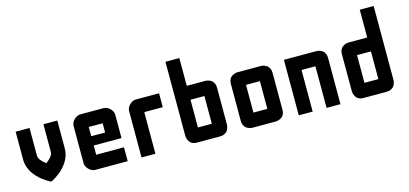

<svg xmlns="http://www.w3.org/2000/svg" viewBox="-56 -968 2843 1336"><g transform="rotate(-15 1366.0 -300.0)"><path d="M233.4 -200.2V-399.9H333.5V-200.2Q333.5 -172.9 325.2 -147.2Q316.9 -121.6 303.7 -102.1Q290.5 -82.5 274.4 -65.4Q258.3 -48.3 242.2 -36.6Q226.1 -24.9 212.9 -16.4Q199.7 -7.8 191.4 -3.9L183.1 0Q180.2 -1.5 174.6 -4.2Q168.9 -6.8 153.6 -16.4Q138.2 -25.9 124 -36.9Q109.9 -47.9 92.5 -65.4Q75.2 -83 62.7 -102.1Q50.3 -121.1 41.7 -147Q33.2 -172.9 33.2 -200.2V-399.9H133.3V-200.2Q133.3 -185.5 145.8 -168.7Q158.2 -151.9 170.9 -142.6L183.1 -133.3Q185.1 -134.8 188.5 -137.2Q191.9 -139.6 200.7 -147.2Q209.5 -154.8 216.1 -162.4Q222.7 -169.9 228 -180.4Q233.4 -190.9 233.4 -200.2Z M733.4 0H500Q475.1 0 454.1 -21Q433.1 -42 433.1 -66.9V-333.5Q433.1 -358.4 454.1 -379.2Q475.1 -399.9 500 -399.9H666.5Q691.4 -399.9 712.4 -379.2Q733.4 -358.4 733.4 -333.5V-166.5H533.2V-100.1H733.4ZM533.2 -233.4H633.3V-299.8H533.2Z M933.1 -299.8V0H833V-333.5Q833 -358.4 854 -379.2Q875 -399.9 899.9 -399.9H1066.4V-299.8Z M1166 -66.9V-600.1H1266.1V-399.9H1399.4Q1402.3 -399.9 1406.7 -399.7Q1411.1 -399.4 1422.6 -395.8Q1434.1 -392.1 1442.9 -386Q1451.7 -379.9 1459 -366Q1466.3 -352.1 1466.3 -333.5V-66.9Q1466.3 -64 1465.8 -59.6Q1465.3 -55.2 1461.9 -43.7Q1458.5 -32.2 1452.1 -23.4Q1445.8 -14.6 1431.9 -7.3Q1418 0 1399.4 0H1232.9Q1183.1 0 1169.4 -45.9Q1166 -57.6 1166 -66.9ZM1266.1 -100.1H1366.2V-299.8H1266.1Z M1565.9 -66.9V-333.5Q1565.9 -352.1 1572.8 -366Q1579.6 -379.9 1589.4 -386Q1599.1 -392.1 1609.1 -395.8Q1619.1 -399.4 1626 -399.4L1632.8 -399.9H1799.3Q1802.2 -399.9 1806.6 -399.7Q1811 -399.4 1822.5 -395.8Q1834 -392.1 1842.8 -386Q1851.6 -379.9 1858.9 -366Q1866.2 -352.1 1866.2 -333.5V-66.9Q1866.2 -17.1 1820.3 -3.4Q1808.6 0 1799.3 0H1632.8Q1629.9 0 1625.5 -0.5Q1621.1 -1 1609.6 -4.4Q1598.1 -7.8 1589.4 -14.2Q1580.6 -20.5 1573.2 -34.4Q1565.9 -48.3 1565.9 -66.9ZM1766.1 -299.8H1666V-100.1H1766.1Z M2065.9 0H1965.8V-399.9H2199.2Q2202.1 -399.9 2206.5 -399.7Q2210.9 -399.4 2222.4 -395.8Q2233.9 -392.1 2242.7 -386Q2251.5 -379.9 2258.8 -366Q2266.1 -352.1 2266.1 -333.5V0H2166V-299.8H2065.9Z M2666 -66.9Q2666 -64 2665.5 -59.6Q2665 -55.2 2661.6 -43.7Q2658.2 -32.2 2651.9 -23.4Q2645.5 -14.6 2631.6 -7.3Q2617.7 0 2599.1 0H2432.6Q2382.8 0 2369.1 -45.9Q2365.7 -57.6 2365.7 -66.9V-333.5Q2365.7 -352.1 2372.6 -366Q2379.4 -379.9 2389.2 -386Q2398.9 -392.1 2408.9 -395.8Q2418.9 -399.4 2425.8 -399.4L2432.6 -399.9H2565.9V-600.1H2666ZM2565.9 -100.1V-299.8H2465.8V-100.1Z"/></g></svg>

Font: Malkor
Style: Bold
Weight: 700
Version: Version 1.3